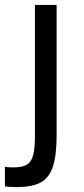

<svg xmlns="http://www.w3.org/2000/svg" viewBox="-52 -550 340 780"><path d="M18 210Q7 210 -7 209.5Q-21 209 -32 207V127Q-24 129 -14.5 129.5Q-5 130 3 130Q37 130 56 119.5Q75 109 82.5 81Q90 53 90 0V-530H178V0Q178 82 162.5 128Q147 174 112 192Q77 210 18 210Z"/></svg>

Font: Golos Text
Style: Regular
Weight: 400
Designer: A.Korolkova, Vitaly Kuzmin
Foundry: ParaType Ltd
Version: Version 2.004